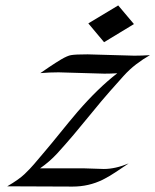

<svg xmlns="http://www.w3.org/2000/svg" viewBox="-20 -688 574 709"><path d="M303.7 -487.3 475.6 -482.4Q504.4 -482.4 533.7 -484.4Q507.8 -469.7 482.9 -450.7Q458 -431.6 436.3 -407.5Q414.6 -383.3 385 -349.9Q355.5 -316.4 319.6 -272.2Q283.7 -228 251.5 -189.9Q219.2 -151.9 191.2 -121.3Q163.1 -90.8 127.9 -66.4H289.6Q289.6 -66.4 363.3 -64Q405.8 -64 455.1 -84.5Q428.7 -66.9 405.8 -51.5Q382.8 -36.1 359.4 -24.4Q307.6 1 248.3 1Q189 1 128.4 0.5Q67.9 0 6.8 0Q50.3 -25.4 71.3 -45.7Q92.3 -65.9 105.7 -81.8Q119.1 -97.7 144 -127Q168.9 -156.2 201.2 -196.3Q233.4 -236.3 266.6 -275.4Q342.8 -363.3 413.1 -417.5Q389.6 -416 365.2 -416L196.3 -420.9Q162.6 -420.9 128.9 -418Q148.9 -432.1 160.9 -439.9Q172.9 -447.8 184.3 -455.3Q195.8 -462.9 206.1 -468.8Q229.5 -482.4 242.2 -484.4Q257.8 -487.3 303.7 -487.3ZM474.6 -599.1 364.3 -532.2 306.2 -601.6 416.5 -668Z"/></svg>

Font: Fondamento
Style: Italic
Weight: 400
Italic angle: -12°
Version: Version 1.000